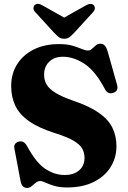

<svg xmlns="http://www.w3.org/2000/svg" viewBox="-20 -935 646 971"><path d="M320 13Q281.5 13 254.8 5Q228 -3 210.8 -11.2Q193.5 -19.5 184 -19.5Q171.5 -19.5 160.8 -10.8Q150 -2 139.5 6.8Q129 15.5 117.5 15.5Q90.5 15.5 84 -19L53 -183Q47.5 -210.5 74 -218.5Q99.5 -226.5 116.5 -197Q161.5 -113 208.5 -81.5Q255.5 -50 307 -50Q352.5 -50 379.8 -73Q407 -96 407.5 -136Q407.5 -162.5 395.8 -183.5Q384 -204.5 352.2 -223.2Q320.5 -242 260.5 -261Q177 -287 127.8 -321.5Q78.5 -356 57.5 -400.2Q36.5 -444.5 36.5 -500Q36.5 -562 66.5 -609.8Q96.5 -657.5 150.8 -684.8Q205 -712 278.5 -712Q319 -712 346.8 -703.8Q374.5 -695.5 393.2 -687.5Q412 -679.5 425 -679.5Q436 -679.5 445.2 -688.2Q454.5 -697 464.5 -705.5Q474.5 -714 488 -714Q501 -714 509.8 -704.8Q518.5 -695.5 525.5 -671.5L571.5 -508Q581.5 -473.5 551 -465Q524.5 -457 510 -485.5Q462 -576 407.5 -612Q353 -648 298 -648Q254.5 -648 228.8 -622.8Q203 -597.5 203 -557.5Q203 -530 215.5 -508Q228 -486 260 -466Q292 -446 351 -425.5Q433.5 -397.5 481 -363.8Q528.5 -330 548.8 -288.2Q569 -246.5 569 -194.5Q568.5 -136.5 539 -89.5Q509.5 -42.5 453.8 -14.8Q398 13 320 13ZM356 -770Q343 -756 332 -747.5Q321 -739 304.5 -739Q288 -739 277.2 -747.5Q266.5 -756 253 -770L158.5 -873.5Q148.5 -884.5 149.2 -894.2Q150 -904 155.5 -909.5Q170.5 -922.5 196 -907L304.5 -846L413 -907Q438.5 -922 453.5 -909.5Q459 -904 459.8 -894.2Q460.5 -884.5 450.5 -873.5Z"/></svg>

Font: Fraunces 72pt S050
Style: Bold
Weight: 700
Version: Version 1.000; ttfautohint (v1.8.3)